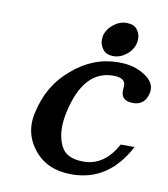

<svg xmlns="http://www.w3.org/2000/svg" viewBox="-68 -611 586 669"><g transform="rotate(10 225.0 -276.5)"><path d="M301 -431Q276 -431 264 -446.5Q252 -462 252 -480Q252 -486 253 -493Q258 -517 280 -535Q302 -553 327 -553Q353 -553 364.5 -538Q376 -523 376 -506Q376 -500 375 -493Q370 -467 348 -449Q326 -431 301 -431ZM429 -132Q360 0 229 0Q142 0 96 -58Q62 -100 62 -151Q62 -170 67 -191Q88 -289 160 -349Q233 -413 324 -413Q379 -413 415 -389Q450 -368 450 -338Q450 -332 449 -327Q439 -282 397 -282Q355 -282 355 -317Q355 -320 355 -322L356 -336Q356 -364 314 -364Q207 -364 174 -208Q168 -180 168 -156Q168 -119 182 -90V-91Q200 -51 262 -51Q336 -51 380 -132Z"/></g></svg>

Font: New Athena Unicode
Style: Bold Italic
Weight: 700
Designer: J. Rusten 1997; rev. by R. Hancock 2001, 2002, rev. by D. Mastronarde 2002-2021
Foundry: Society for Classical Studies (formerly American Philological Association)
Version: Version 5.008